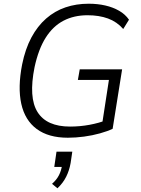

<svg xmlns="http://www.w3.org/2000/svg" viewBox="-20 -733 756 1033"><path d="M345 8Q241 8 177.5 -39Q114 -86 94.5 -174.5Q75 -263 99 -386Q116 -470 149 -531.5Q182 -593 228.5 -633.5Q275 -674 332.5 -693.5Q390 -713 457 -713Q505 -713 546.5 -703.5Q588 -694 621 -675Q654 -656 674 -627L643 -577Q609 -616 561 -633.5Q513 -651 451 -651Q378 -651 321.5 -621.5Q265 -592 226 -530.5Q187 -469 166 -372Q133 -208 182 -130Q231 -52 357 -52Q410 -52 461.5 -61.5Q513 -71 556 -88L526 -43L566 -303H399L409 -360H637L586 -40Q559 -27 518 -15.5Q477 -4 432 2Q387 8 345 8ZM289 280 260 256Q285 234 297.5 209Q310 184 314 155L321 165H272L284 83H369L360 144Q353 184 336 218Q319 252 289 280Z"/></svg>

Font: Nunito Sans 7pt SemiCondensed Light
Style: Italic
Weight: 300
Width: 4
Italic angle: -9°
Designer: Vernon Adams
Foundry: Vernon Adams
Version: Version 3.101;gftools[0.9.27]